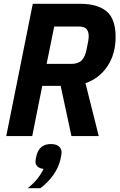

<svg xmlns="http://www.w3.org/2000/svg" viewBox="-20 -718 635 1013"><path d="M150 0H13L153 -698H401Q495 -698 542.5 -658Q590 -618 590 -523Q590 -434 547.5 -369.5Q505 -305 431 -279L501 0H357L300 -265H203ZM357 -381Q392 -381 410.5 -399Q429 -417 437 -458Q443 -487 445.5 -501.5Q448 -516 448 -526Q448 -552 436.5 -565Q425 -578 395 -578H266L226 -381ZM248 42Q277 42 291 54.5Q305 67 305 86Q305 91 303 102Q301 113 299 123Q289 166 261.5 205Q234 244 193 275H126Q155 252 175.5 227Q196 202 210 173Q189 171 178 160.5Q167 150 167 135Q167 130 169 118.5Q171 107 174 97Q191 42 248 42Z"/></svg>

Font: IBM Plex Sans Cond
Style: Bold Italic
Weight: 700
Width: 3
Italic angle: -11°
Designer: Mike Abbink, Paul van der Laan, Pieter van Rosmalen
Foundry: Bold Monday
Version: Version 1.3